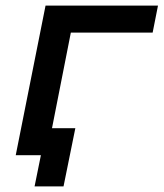

<svg xmlns="http://www.w3.org/2000/svg" viewBox="-20 -552 582 683"><path d="M103 111 125.5 0H36L142 -532H542L523 -436H232L165 -96H248L206 111Z"/></svg>

Font: Argentum Sans
Style: Italic
Weight: 400
Italic angle: -11.3099°
Designer: Julieta Ulanovsky, Owen Earl, Rasmus Andersson, Cristiano Sobral
Foundry: The Argentum Sans Project Authors
Version: Version 3.131; ttfautohint (v1.8.4.7-5d5b-dirty)